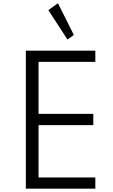

<svg xmlns="http://www.w3.org/2000/svg" viewBox="-20 -1128 678 1148"><path d="M134.5 0V-825H550V-758H210.5V-447H538V-380H210.5V-67H550V0ZM383.5 -891.5 269 -1067.5 326.5 -1108.5 421.5 -919Z"/></svg>

Font: Spartan Thin
Style: Regular
Weight: 400
Version: Version 1.004